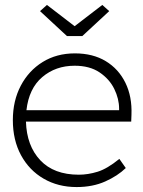

<svg xmlns="http://www.w3.org/2000/svg" viewBox="-20 -747 580 777"><path d="M290 10Q215 10 156.5 -24Q98 -58 65 -119Q32 -180 32 -261Q32 -339 64 -400Q96 -461 152.5 -496Q209 -531 283 -531Q356 -531 408 -499.5Q460 -468 487.5 -412Q515 -356 512 -282L511 -255H85Q88 -157 143 -98.5Q198 -40 299 -40Q336 -40 375 -52Q414 -64 463 -104L489 -67Q456 -35 405.5 -12.5Q355 10 290 10ZM282 -481Q205 -481 151 -435Q97 -389 87 -301H462V-307Q462 -347 442.5 -387Q423 -427 383 -454Q343 -481 282 -481ZM251 -601 142 -702 170 -727 282 -641 394 -727 422 -702 313 -601Z"/></svg>

Font: Lexend Deca ExtraLight
Style: Regular
Weight: 200
Designer: Bonnie Shaver-Troup, Thomas Jockin
Foundry: Lexend
Version: Version 1.008; ttfautohint (v1.8.4.7-5d5b)